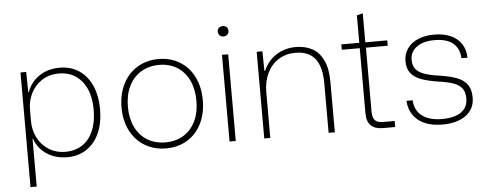

<svg xmlns="http://www.w3.org/2000/svg" viewBox="-54 -832 2908 1141"><g transform="rotate(-5 1400.5 -261.5)"><path d="M85 -517H119L121 -396H124Q145 -455 196.5 -490Q248 -525 320 -525Q384 -525 433.5 -492.5Q483 -460 510 -399.5Q537 -339 537 -258Q537 -176 510 -116Q483 -56 433.5 -23.5Q384 9 320 9Q248 9 196.5 -25.5Q145 -60 124 -119H122V167H85ZM499 -258Q499 -367 448 -429Q397 -491 312 -491Q254 -491 211 -463.5Q168 -436 145 -390.5Q122 -345 122 -293V-222Q122 -170 145 -124.5Q168 -79 211 -51.5Q254 -24 312 -24Q368 -24 410.5 -51.5Q453 -79 476 -132Q499 -185 499 -258Z M665 -257Q665 -335 695.5 -396Q726 -457 781.5 -491Q837 -525 909 -525Q980 -525 1035 -491.5Q1090 -458 1120 -397.5Q1150 -337 1150 -258Q1150 -180 1120 -119.5Q1090 -59 1035 -25.5Q980 8 909 8Q837 8 781.5 -25.5Q726 -59 695.5 -119Q665 -179 665 -257ZM1112 -258Q1112 -327 1087.5 -379.5Q1063 -432 1017 -461Q971 -490 909 -490Q848 -490 801 -461.5Q754 -433 728.5 -380.5Q703 -328 703 -257Q703 -189 728 -137Q753 -85 799.5 -56.5Q846 -28 908 -28Q969 -28 1015 -56Q1061 -84 1086.5 -136Q1112 -188 1112 -258Z M1287 -517H1324V0H1287ZM1274 -656Q1274 -670 1283 -678.5Q1292 -687 1306 -687Q1320 -687 1329 -678.5Q1338 -670 1338 -656Q1338 -642 1329 -633.5Q1320 -625 1306 -625Q1292 -625 1283 -633.5Q1274 -642 1274 -656Z M1494 -517H1528L1530 -400H1534Q1560 -460 1611.5 -492.5Q1663 -525 1727 -525Q1784 -525 1826 -502Q1868 -479 1891.5 -428.5Q1915 -378 1915 -300V0H1878V-294Q1878 -395 1839.5 -443Q1801 -491 1722 -491Q1665 -491 1621.5 -463.5Q1578 -436 1554 -386.5Q1530 -337 1530 -274V0H1494Z M2106 -97V-485H1999V-517H2106V-681L2142 -690V-517H2273V-485H2143V-101Q2143 -67 2158 -51.5Q2173 -36 2205 -36H2275V0H2202Q2155 0 2130.5 -23.5Q2106 -47 2106 -97Z M2355 -149H2392Q2396 -86 2440 -54.5Q2484 -23 2557 -23Q2631 -23 2671 -51Q2711 -79 2711 -132Q2711 -169 2695.5 -191Q2680 -213 2647.5 -225.5Q2615 -238 2558 -246Q2492 -256 2452 -271Q2412 -286 2391 -313Q2370 -340 2370 -385Q2370 -427 2393 -459.5Q2416 -492 2457.5 -509.5Q2499 -527 2553 -527Q2610 -527 2651.5 -508.5Q2693 -490 2715.5 -455.5Q2738 -421 2739 -373H2703Q2701 -415 2682 -442Q2663 -469 2630.5 -481.5Q2598 -494 2554 -494Q2485 -494 2446 -465.5Q2407 -437 2407 -389Q2407 -355 2423.5 -334Q2440 -313 2474 -301Q2508 -289 2564 -281Q2625 -272 2664.5 -257.5Q2704 -243 2726.5 -214Q2749 -185 2749 -135Q2749 -66 2696.5 -28Q2644 10 2556 10Q2495 10 2450.5 -9.5Q2406 -29 2382 -65Q2358 -101 2355 -149Z"/></g></svg>

Font: Mona Sans VF XLt
Style: Regular
Weight: 200
Designer: Deni Anggara
Foundry: GitHub
Version: Version 2.000;Glyphs 3.2.3 (3260)